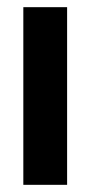

<svg xmlns="http://www.w3.org/2000/svg" viewBox="-20 -515 252 535"><path d="M167 -495V0H45V-495Z"/></svg>

Font: Moniqa Black Display
Style: Regular
Weight: 900
Designer: Rajesh Rajput
Foundry: Rajesh Rajput
Version: Version 1.000